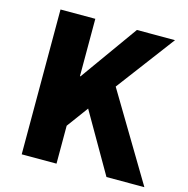

<svg xmlns="http://www.w3.org/2000/svg" viewBox="-109 -850 934 954"><g transform="rotate(15 358.5 -372.5)"><path d="M86 0H265V-195L346 -305L522 0H717L450 -446L675 -745H479L268 -450H265V-745H86Z"/></g></svg>

Font: Noto Sans HK Black
Style: Regular
Weight: 900
Designer: Ryoko NISHIZUKA 西塚涼子 (kana, bopomofo & ideographs); Paul D. Hunt (Latin, Greek & Cyrillic); Sandoll Communications 산돌커뮤니
Foundry: Adobe
Version: Version 2.004;hotconv 1.0.118;makeotfexe 2.5.65603